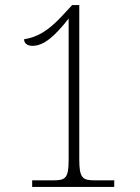

<svg xmlns="http://www.w3.org/2000/svg" viewBox="-20 -738 551 758"><path d="M107 0H431V-26H354C306 -26 293 -35 293 -108V-718H265L224 -674C170 -616 127 -591 75 -583C75 -568 87 -557 108 -557C152 -557 195 -593 251 -665V-108C251 -35 239 -26 191 -26H107Z"/></svg>

Font: Noto Serif Ethiopic SemiCondensed ExtraLight
Style: Regular
Weight: 200
Width: 4
Designer: Monotype Design Team
Foundry: Monotype Imaging Inc.
Version: Version 2.102